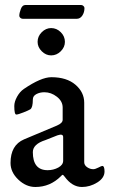

<svg xmlns="http://www.w3.org/2000/svg" viewBox="-20 -738 449 766"><path d="M81 -718H304Q309 -718 313 -714Q317 -710 317 -706Q317 -689 308.5 -676Q300 -663 286 -663H71Q66 -663 61.5 -666.5Q57 -670 57 -675Q57 -686 63 -702Q69 -718 81 -718ZM130 -571Q130 -593 146.5 -609.5Q163 -626 184 -626Q206 -626 222.5 -609.5Q239 -593 239 -571Q239 -550 222.5 -533.5Q206 -517 184 -517Q163 -517 146.5 -533.5Q130 -550 130 -571ZM111 -131Q111 -59 170 -59Q193 -59 212.5 -69.5Q232 -80 232 -97V-191Q232 -206 209 -198L161 -179Q111 -163 111 -131ZM185 -430Q246 -430 281 -400Q316 -370 316 -328V-91Q316 -79 327.5 -71Q339 -63 352 -63Q360 -63 372.5 -69.5Q385 -76 388 -76Q397 -76 397 -54Q397 -28 368 -10Q339 8 307 8Q268 8 238 -33Q233 -40 230.5 -40.5Q228 -41 223 -35Q180 8 121 8Q84 8 53 -21.5Q22 -51 22 -88Q22 -159 76 -182L207 -237Q230 -247 230 -260V-309Q230 -334 207 -352Q184 -370 157 -370Q139 -370 125 -362.5Q111 -355 111 -341Q111 -309 101 -302Q95 -298 73.5 -289.5Q52 -281 45 -281Q37 -281 37 -315Q37 -332 48 -352Q59 -372 75 -383Q144 -430 185 -430Z"/></svg>

Font: EB Garamond 08
Style: Regular
Weight: 400
Version: Version 0.016 ; ttfautohint (v1.5)